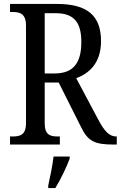

<svg xmlns="http://www.w3.org/2000/svg" viewBox="-20 -734 613 975"><path d="M31 0H284V-41H273C235 -41 207 -49 207 -108V-315H278L391 -90C427 -15 462 0 558 0H573V-41H570C535 -41 510 -69 482 -121L367 -337C433 -361 493 -414 493 -525C493 -655 423 -714 269 -714H31V-673H45C81 -673 112 -664 112 -605V-108C112 -49 82 -41 45 -41H31ZM257 -361H207V-667H263C356 -667 393 -620 393 -521C393 -417 355 -361 257 -361ZM225 208V221H261C287 179 319 113 334 71V61H252C246 110 235 163 225 208Z"/></svg>

Font: Noto Serif Devanagari Condensed
Style: Regular
Weight: 400
Width: 3
Designer: Universal Thirst, Indian Type Foundry and the Monotype Design Team
Foundry: Monotype Imaging Inc.
Version: Version 2.004